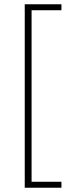

<svg xmlns="http://www.w3.org/2000/svg" viewBox="-20 -770 338 900"><path d="M268 110V82H128V-722H268V-750H96V110Z"/></svg>

Font: Geist Thin
Style: Regular
Weight: 400
Designer: Basement.studio, Andrés Briganti, Mateo Zaragoza
Foundry: Basement.studio, Vercel, Andrés Briganti, Guido Ferreyra, Mateo Zaragoza
Version: Version 1.401